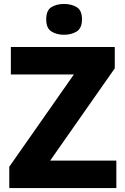

<svg xmlns="http://www.w3.org/2000/svg" viewBox="-20 -952 634 972"><path d="M569 0H27V-108L354 -575H35V-714H561V-606L234 -139H569ZM304 -932Q341 -932 368 -916Q395 -900 395 -854Q395 -809 368 -792.5Q341 -776 304 -776Q267 -776 240.5 -792.5Q214 -809 214 -854Q214 -900 240.5 -916Q267 -932 304 -932Z"/></svg>

Font: Noto Sans Hebrew ExtraBold
Style: Regular
Weight: 800
Designer: Monotype Design Team
Foundry: Monotype Imaging Inc.
Version: Version 2.003